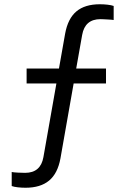

<svg xmlns="http://www.w3.org/2000/svg" viewBox="-20 -694 589 902"><path d="M100 188Q82 188 64 186Q46 184 35 180V114Q44 116 65 117Q86 118 98 118Q171 118 184 44L245 -302H105V-372H257L286 -536Q299 -607 339 -640.5Q379 -674 449 -674Q467 -674 485 -672Q503 -670 514 -666V-600Q510 -601 502 -601.5Q494 -602 485 -602.5Q476 -603 467 -603.5Q458 -604 452 -604Q379 -604 366 -530L338 -372H478V-302H326L264 50Q251 121 210.5 154.5Q170 188 100 188Z"/></svg>

Font: Gantari
Style: Regular
Weight: 400
Designer: Anugrah Pasau
Foundry: Lafontype
Version: Version 1.000; ttfautohint (v1.8.4)